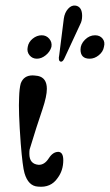

<svg xmlns="http://www.w3.org/2000/svg" viewBox="-20 -691 408 713"><path d="M194 -30Q169 7 121 2Q85 0 71 -48Q64 -71 57 -158Q48 -279 51 -330Q52 -363 57 -381Q68 -411 101 -411Q107 -411 121 -409Q154 -402 154 -361Q154 -334 138 -286Q116 -222 90 -136Q89 -131 89 -120Q89 -82 123 -79Q145 -78 161 -103Q177 -128 198 -127Q215 -125 215 -96Q215 -58 194 -30ZM366 -517Q363 -499 347 -486Q331 -473 313 -473Q279 -473 279 -507Q279 -527 295.5 -543.5Q312 -560 333 -560Q351 -560 361 -547.5Q371 -535 366 -517ZM171 -517Q166 -499 150 -486Q134 -473 117 -473Q100 -473 89.5 -486Q79 -499 83 -517Q86 -535 101.5 -547.5Q117 -560 135 -560Q152 -560 163 -547Q174 -534 171 -517ZM262 -670Q285 -665 285 -632Q285 -614 278 -601L219 -474Q213 -461 206 -462Q195 -464 200 -487L217 -622Q220 -644 233 -658.5Q246 -673 262 -670Z"/></svg>

Font: GFS Solomos
Style: Regular
Weight: 400
Designer: George D. Matthiopoulos
Foundry: George D. Matthiopoulos
Version: Version 1.000